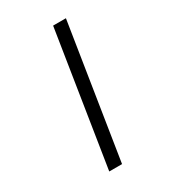

<svg xmlns="http://www.w3.org/2000/svg" viewBox="-222 -944 1044 1169"><g transform="rotate(-30 300.0 -360.0)"><path d="M194 110 342 -830H432L284 110Z"/></g></svg>

Font: NKDuy Mono
Style: Italic
Weight: 400
Italic angle: -9°
Monospace: yes
Designer: NKDuy
Foundry: NKDuy
Version: Version 2.251; ttfautohint (v1.8.4.7-5d5b)